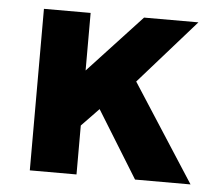

<svg xmlns="http://www.w3.org/2000/svg" viewBox="-43 -551 673 598"><g transform="rotate(5 294.0 -252.5)"><path d="M71 0V-505H217V-325L384 -505H554L377 -304.5L573.5 0H400L271 -209L217 -153V0Z"/></g></svg>

Font: Geologica Roman SemiBold
Style: Regular
Weight: 600
Designer: Sindre Bremnes, Frode Helland
Foundry: Monokrom Skriftforlag AS
Version: Version 1.010;gftools[0.9.28]